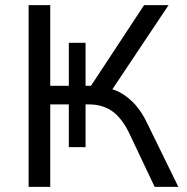

<svg xmlns="http://www.w3.org/2000/svg" viewBox="-20 -725 725 745"><path d="M91 0V-705H175V-392H247V-559H312V-392H333L539 -705H634L405 -362L375 -387Q415 -383 447 -365.5Q479 -348 505.5 -318Q532 -288 552 -245L672 0H580L482 -207Q453 -267 415.5 -293.5Q378 -320 323 -320H301L312 -330V-154H247V-320H175V0Z"/></svg>

Font: Nunito Sans 11pt
Style: Regular
Weight: 400
Version: Version 3.101;gftools[0.9.27]